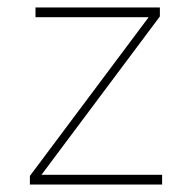

<svg xmlns="http://www.w3.org/2000/svg" viewBox="-20 -494 514 514"><path d="M60 0V-23L378 -448H75V-474H408V-450L91 -26H414V0Z"/></svg>

Font: Kanit Thin
Style: Regular
Weight: 250
Designer: Katatrad Team
Foundry: CadsonDemak
Version: Version 2.000; ttfautohint (v1.8.3)